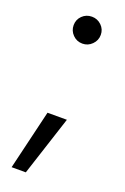

<svg xmlns="http://www.w3.org/2000/svg" viewBox="-129 -554 474 727"><g transform="rotate(20 108.5 -191.0)"><path d="M110.4 -402.3Q87.4 -402.3 71.5 -418.5Q55.7 -434.6 55.7 -457Q55.7 -479.5 71.5 -495.1Q87.4 -510.7 110.4 -510.7Q132.8 -510.7 148.9 -495.1Q165 -479.5 165 -457Q165 -434.6 148.9 -418.5Q132.8 -402.3 110.4 -402.3ZM154.3 -111.3 76.2 128.9H19L76.2 -111.3Z"/></g></svg>

Font: Segoe UI Historic
Style: Regular
Weight: 400
Foundry: Microsoft Corporation
Version: Version 1.03